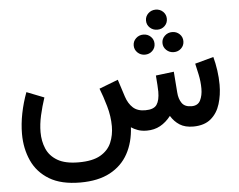

<svg xmlns="http://www.w3.org/2000/svg" viewBox="-59 -728 1310 1052"><g transform="rotate(-5 596.0 -202.0)"><path d="M776.4 -601.1Q776.4 -624 793.2 -640.1Q810.1 -656.2 834 -656.2Q858.4 -656.2 874.8 -640.1Q891.1 -624 891.1 -601.1Q891.1 -577.6 874.8 -561.8Q858.4 -545.9 834 -545.9Q810.1 -545.9 793.2 -561.8Q776.4 -577.6 776.4 -601.1ZM855.5 -470.7Q855.5 -493.7 872.6 -509.8Q889.6 -525.9 913.6 -525.9Q937.5 -525.9 954.1 -510Q970.7 -494.1 970.7 -470.7Q970.7 -447.3 954.1 -431.4Q937.5 -415.5 913.6 -415.5Q889.6 -415.5 872.6 -431.6Q855.5 -447.8 855.5 -470.7ZM697.3 -470.7Q697.3 -493.7 714.1 -509.8Q731 -525.9 754.9 -525.9Q778.8 -525.9 795.4 -510Q812 -494.1 812 -470.7Q812 -447.3 795.4 -431.4Q778.8 -415.5 754.9 -415.5Q731 -415.5 714.1 -431.6Q697.3 -447.8 697.3 -470.7ZM729 0Q700.7 0 679.7 -7.6Q658.7 -15.1 643.1 -25.9Q638.7 56.6 604.5 119.1Q570.3 181.6 504.9 216.6Q439.5 251.5 341.8 251.5Q236.3 251.5 171.1 212.2Q106 172.9 75.7 106.2Q45.4 39.6 45.4 -41.5Q45.4 -95.7 56.9 -153.6Q68.4 -211.4 89.4 -267.6L185.1 -230Q169.4 -182.6 158.4 -134.3Q147.5 -85.9 147.5 -42Q147.5 7.8 165.3 49.3Q183.1 90.8 225.6 115.7Q268.1 140.6 341.8 140.6Q418.5 140.6 461.4 115.7Q504.4 90.8 522 49.6Q539.6 8.3 539.6 -40.5Q539.6 -96.2 523.4 -152.3Q507.3 -208.5 490.2 -251.5L594.2 -291.5L625 -195.8Q637.7 -157.2 662.4 -134.5Q687 -111.8 730 -111.8Q776.9 -111.8 793.2 -135.7Q809.6 -159.7 809.6 -207.5Q809.6 -219.2 808.1 -243.2Q806.6 -267.1 804.2 -296.4L903.8 -308.6L912.6 -193.4Q915 -158.2 931.2 -135Q947.3 -111.8 984.4 -111.8Q1019.5 -111.8 1033 -138.9Q1046.4 -166 1046.4 -203.1Q1046.4 -242.2 1037.8 -282.2Q1029.3 -322.3 1024.4 -342.3L1126.5 -370.1Q1136.2 -334.5 1141.8 -294.7Q1147.5 -254.9 1147.5 -215.8Q1147.5 -159.7 1132.3 -110.4Q1117.2 -61 1081.5 -30.8Q1045.9 -0.5 984.9 0Q939 0 909.7 -18.8Q880.4 -37.6 861.3 -69.3Q835 -35.6 802.5 -17.8Q770 0 729 0Z"/></g></svg>

Font: Vazirmatn RD UI FD Medium
Style: Regular
Weight: 500
Designer: Saber Rastikerdar
Foundry: Saber Rastikerdar
Version: Version 33.003